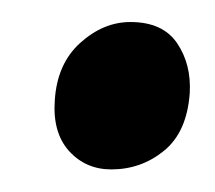

<svg xmlns="http://www.w3.org/2000/svg" viewBox="-20 -460 190 170"><path d="M28.5 -371Q30.5 -403.5 51 -422Q71.5 -440.5 95.5 -440.5Q124 -440.5 136.8 -421.8Q149.5 -403 148 -377.5Q145.5 -343 125.2 -326.5Q105 -310 78.5 -310Q56 -310 41.2 -326.2Q26.5 -342.5 28.5 -371Z"/></svg>

Font: Merriweather 24pt SemiCondensed
Style: Italic
Weight: 400
Width: 4
Italic angle: -7.8°
Designer: Eben Sorkin
Foundry: Eben Sorkin
Version: Version 2.101